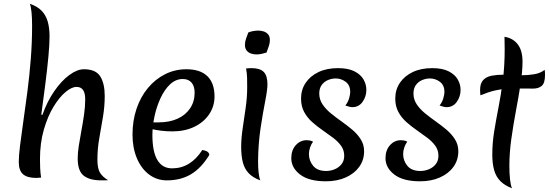

<svg xmlns="http://www.w3.org/2000/svg" viewBox="-20 -946 2924 1023"><path d="M519 15Q458 15 426 -10Q394 -35 394 -102Q394 -132 400 -170.5Q406 -209 414 -251.5Q422 -294 428 -336.5Q434 -379 434 -417Q434 -483 388 -483Q362 -483 329 -455.5Q296 -428 265 -377Q234 -326 213.5 -255Q193 -184 193 -98Q193 -75 194 -50.5Q195 -26 199 0Q190 1 183.5 1.5Q177 2 172 2Q126 2 103 -17.5Q80 -37 80 -83Q80 -116 87 -172Q94 -228 104.5 -301Q115 -374 126 -458Q137 -542 144 -631.5Q151 -721 151 -809Q151 -850 148 -880.5Q145 -911 139 -926Q179 -912 201.5 -889Q224 -866 234 -832Q244 -798 244 -751Q244 -710 238 -645.5Q232 -581 222 -502Q212 -423 200 -335L206 -334Q231 -405 269 -460Q307 -515 349 -546Q391 -577 427 -577Q491 -577 514.5 -538.5Q538 -500 538 -435Q538 -379 528.5 -322.5Q519 -266 509 -209.5Q499 -153 499 -95Q499 -48 513 -25.5Q527 -3 556 14Q546 15 537 15Q528 15 519 15Z M869 15Q816 15 774.5 -16Q733 -47 709.5 -102.5Q686 -158 686 -229Q686 -303 707.5 -366.5Q729 -430 768 -477Q807 -524 859.5 -550.5Q912 -577 973 -577Q1047 -577 1085 -540Q1123 -503 1123 -432Q1123 -379 1094 -336.5Q1065 -294 1014.5 -270Q964 -246 899 -246Q867 -246 839 -249.5Q811 -253 785 -259L788 -294H825Q883 -294 926 -313.5Q969 -333 993 -369Q1017 -405 1017 -452Q1017 -487 1000.5 -506Q984 -525 954 -525Q916 -525 886 -496.5Q856 -468 835 -422.5Q814 -377 803 -325Q792 -273 792 -226Q792 -138 818.5 -93.5Q845 -49 897 -49Q995 -49 1058 -147Q1095 -141 1095 -120Q1052 -50 997.5 -17.5Q943 15 869 15Z M1355 -88Q1355 -52 1358 -25.5Q1361 1 1367 15Q1328 1 1305.5 -22.5Q1283 -46 1274 -80.5Q1265 -115 1265 -164Q1265 -208 1273 -262Q1281 -316 1289 -372Q1297 -428 1297 -479Q1297 -505 1296.5 -530.5Q1296 -556 1291 -581Q1298 -582 1306 -582.5Q1314 -583 1320 -583Q1365 -583 1385 -563Q1405 -543 1405 -497Q1405 -468 1393 -407Q1381 -346 1368.5 -264Q1356 -182 1355 -88ZM1400 -666Q1388 -662 1374 -659Q1360 -656 1346 -656Q1332 -656 1318 -660.5Q1304 -665 1294.5 -676.5Q1285 -688 1285 -707Q1285 -724 1291 -740Q1297 -756 1303 -773Q1315 -778 1329.5 -780.5Q1344 -783 1357 -783Q1371 -783 1385 -778.5Q1399 -774 1408.5 -763Q1418 -752 1418 -732Q1418 -716 1412 -699.5Q1406 -683 1400 -666Z M1716 20Q1626 20 1579 -16Q1532 -52 1532 -103Q1532 -146 1556 -172.5Q1580 -199 1614 -199Q1622 -199 1630.5 -197.5Q1639 -196 1648 -191Q1638 -178 1632 -160Q1626 -142 1626 -125Q1626 -90 1648.5 -62.5Q1671 -35 1718 -35Q1741 -35 1763 -44Q1785 -53 1799.5 -71Q1814 -89 1814 -116Q1814 -146 1797.5 -169Q1781 -192 1754.5 -212Q1728 -232 1699 -252Q1670 -272 1643.5 -295.5Q1617 -319 1600.5 -349.5Q1584 -380 1584 -421Q1584 -468 1608.5 -504.5Q1633 -541 1677 -562Q1721 -583 1781 -583Q1835 -583 1868.5 -566Q1902 -549 1917 -522.5Q1932 -496 1932 -467Q1932 -432 1912 -403.5Q1892 -375 1857 -375Q1850 -375 1840.5 -377.5Q1831 -380 1820 -384Q1834 -401 1840 -422Q1846 -443 1846 -456Q1846 -492 1822 -510Q1798 -528 1769 -528Q1748 -528 1727.5 -519.5Q1707 -511 1694 -493Q1681 -475 1681 -448Q1681 -416 1698.5 -390Q1716 -364 1743 -342Q1770 -320 1800.5 -298.5Q1831 -277 1858 -254Q1885 -231 1902.5 -203Q1920 -175 1920 -140Q1920 -93 1894 -57Q1868 -21 1822 -0.5Q1776 20 1716 20Z M2218 20Q2128 20 2081 -16Q2034 -52 2034 -103Q2034 -146 2058 -172.5Q2082 -199 2116 -199Q2124 -199 2132.5 -197.5Q2141 -196 2150 -191Q2140 -178 2134 -160Q2128 -142 2128 -125Q2128 -90 2150.5 -62.5Q2173 -35 2220 -35Q2243 -35 2265 -44Q2287 -53 2301.5 -71Q2316 -89 2316 -116Q2316 -146 2299.5 -169Q2283 -192 2256.5 -212Q2230 -232 2201 -252Q2172 -272 2145.5 -295.5Q2119 -319 2102.5 -349.5Q2086 -380 2086 -421Q2086 -468 2110.5 -504.5Q2135 -541 2179 -562Q2223 -583 2283 -583Q2337 -583 2370.5 -566Q2404 -549 2419 -522.5Q2434 -496 2434 -467Q2434 -432 2414 -403.5Q2394 -375 2359 -375Q2352 -375 2342.5 -377.5Q2333 -380 2322 -384Q2336 -401 2342 -422Q2348 -443 2348 -456Q2348 -492 2324 -510Q2300 -528 2271 -528Q2250 -528 2229.5 -519.5Q2209 -511 2196 -493Q2183 -475 2183 -448Q2183 -416 2200.5 -390Q2218 -364 2245 -342Q2272 -320 2302.5 -298.5Q2333 -277 2360 -254Q2387 -231 2404.5 -203Q2422 -175 2422 -140Q2422 -93 2396 -57Q2370 -21 2324 -0.5Q2278 20 2218 20Z M2694 -63Q2694 -21 2697.5 10.5Q2701 42 2708 57Q2670 43 2646.5 19.5Q2623 -4 2613 -39Q2603 -74 2603 -122Q2603 -184 2613 -245.5Q2623 -307 2636 -373.5Q2649 -440 2659 -516.5Q2669 -593 2669 -685Q2669 -701 2668.5 -717.5Q2668 -734 2668 -750Q2713 -743 2738.5 -710Q2764 -677 2764 -618Q2764 -564 2753.5 -497Q2743 -430 2729 -355.5Q2715 -281 2704.5 -206.5Q2694 -132 2694 -63ZM2882 -574Q2883 -569 2883.5 -562Q2884 -555 2884 -548Q2884 -504 2867 -489Q2850 -474 2821 -474Q2780 -474 2745.5 -474.5Q2711 -475 2679 -473Q2647 -471 2613.5 -463Q2580 -455 2540 -438Q2539 -444 2538.5 -452Q2538 -460 2538 -467Q2538 -502 2554.5 -519.5Q2571 -537 2599 -542.5Q2627 -548 2661 -548Q2685 -548 2710 -546.5Q2735 -545 2758 -545Q2793 -545 2826.5 -550.5Q2860 -556 2882 -574Z"/></svg>

Font: Merienda
Style: Regular
Weight: 400
Designer: Eduardo Rodriguez Tunni
Foundry: Eduardo Rodriguez Tunni
Version: Version 2.001